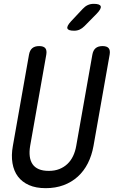

<svg xmlns="http://www.w3.org/2000/svg" viewBox="-20 -970 640 1000"><path d="M131 -685Q135 -708 148 -719Q161 -730 184 -730Q207 -730 216 -719Q225 -708 221 -685L137 -210Q132 -180 135 -156Q138 -132 149.5 -115Q161 -98 182 -89Q203 -80 234 -80Q265 -80 289 -89.5Q313 -99 331 -116Q349 -133 360.5 -157Q372 -181 377 -210L461 -685Q465 -708 478 -719Q491 -730 514 -730Q537 -730 546 -719Q555 -708 551 -685L467 -210Q458 -160 437.5 -119.5Q417 -79 385 -50Q353 -21 311 -5.5Q269 10 218 10Q167 10 131 -6Q95 -22 73.5 -50.5Q52 -79 45 -120Q38 -161 47 -210ZM366 -810Q335 -810 331 -822Q327 -834 350 -859L411 -924Q423 -937 437 -943.5Q451 -950 468 -950Q500 -950 504.5 -937.5Q509 -925 484 -899L420 -834Q408 -822 395 -816Q382 -810 366 -810Z"/></svg>

Font: Maple Mono NL
Style: Italic
Weight: 400
Italic angle: -10°
Monospace: yes
Designer: subframe7536
Version: Version 7.000